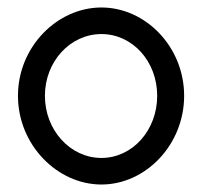

<svg xmlns="http://www.w3.org/2000/svg" viewBox="-20 -482 546 513"><path d="M28 -226C28 -95 133 11 251 11C369 11 472 -95 472 -226C472 -357 369 -462 251 -462C133 -462 28 -357 28 -226ZM100 -226C100 -318 168 -391 251 -391C334 -391 400 -318 400 -226C400 -134 334 -60 251 -60C168 -60 100 -134 100 -226Z"/></svg>

Font: Charger Pro
Style: Nar
Weight: 400
Designer: Jasper
Foundry: Cannot Into Space Fonts
Version: Version 1.09